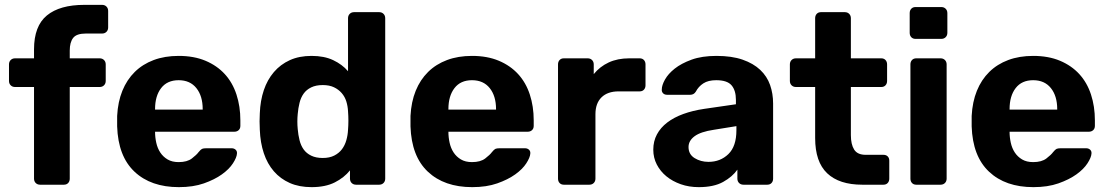

<svg xmlns="http://www.w3.org/2000/svg" viewBox="-20 -760 4562 790"><path d="M145 0Q134 0 127 -7Q120 -14 120 -25V-402H42Q31 -402 24 -409Q17 -416 17 -427V-495Q17 -506 24 -513Q31 -520 42 -520H120V-557Q120 -653 173 -696.5Q226 -740 327 -740H400Q411 -740 418 -733Q425 -726 425 -715V-647Q425 -636 418 -629Q411 -622 400 -622H333Q295 -622 281 -604Q267 -586 267 -552V-520H390Q401 -520 408 -513Q415 -506 415 -495V-427Q415 -416 408 -409Q401 -402 390 -402H267V-25Q267 -14 260.5 -7Q254 0 243 0Z M716 10Q601 10 533.5 -53.5Q466 -117 462 -240V-283Q465 -341 483.5 -386.5Q502 -432 534.5 -464Q567 -496 612.5 -513Q658 -530 715 -530Q778 -530 825.5 -510Q873 -490 905 -455Q937 -420 953 -371Q969 -322 969 -265V-242Q969 -231 962 -224.5Q955 -218 944 -218H618Q618 -195 623 -172.5Q628 -150 639.5 -132.5Q651 -115 669.5 -104Q688 -93 715 -93Q750 -93 769.5 -108Q789 -123 797 -134Q806 -145 811.5 -147.5Q817 -150 829 -150H933Q943 -150 949.5 -144Q956 -138 955 -128Q954 -112 938.5 -88Q923 -64 893 -42.5Q863 -21 819 -5.5Q775 10 716 10ZM618 -309H814V-311Q814 -365 788 -397.5Q762 -430 715 -430Q668 -430 643 -397.5Q618 -365 618 -311Z M1262 10Q1211 10 1172.5 -7Q1134 -24 1107 -55Q1080 -86 1065.5 -129.5Q1051 -173 1049 -226Q1048 -246 1048 -260.5Q1048 -275 1049 -294Q1051 -346 1065.5 -389Q1080 -432 1107 -463.5Q1134 -495 1172.5 -512.5Q1211 -530 1262 -530Q1314 -530 1351 -512.5Q1388 -495 1412 -467V-685Q1412 -696 1419 -703Q1426 -710 1437 -710H1540Q1551 -710 1558 -703Q1565 -696 1565 -685V-25Q1565 -14 1558 -7Q1551 0 1540 0H1445Q1434 0 1427 -7Q1420 -14 1420 -25V-59Q1396 -29 1357.5 -9.5Q1319 10 1262 10ZM1308 -110Q1336 -110 1355.5 -120Q1375 -130 1387 -146Q1399 -162 1405 -183Q1411 -204 1412 -226Q1415 -263 1412 -302Q1411 -323 1405 -342.5Q1399 -362 1386 -377Q1373 -392 1354 -401Q1335 -410 1308 -410Q1280 -410 1260.5 -400.5Q1241 -391 1229.5 -375Q1218 -359 1212.5 -337Q1207 -315 1205 -291Q1202 -260 1205 -229Q1207 -205 1212.5 -183Q1218 -161 1229.5 -145Q1241 -129 1260.5 -119.5Q1280 -110 1308 -110Z M1923 10Q1808 10 1740.5 -53.5Q1673 -117 1669 -240V-283Q1672 -341 1690.5 -386.5Q1709 -432 1741.5 -464Q1774 -496 1819.5 -513Q1865 -530 1922 -530Q1985 -530 2032.5 -510Q2080 -490 2112 -455Q2144 -420 2160 -371Q2176 -322 2176 -265V-242Q2176 -231 2169 -224.5Q2162 -218 2151 -218H1825Q1825 -195 1830 -172.5Q1835 -150 1846.5 -132.5Q1858 -115 1876.5 -104Q1895 -93 1922 -93Q1957 -93 1976.5 -108Q1996 -123 2004 -134Q2013 -145 2018.5 -147.5Q2024 -150 2036 -150H2140Q2150 -150 2156.5 -144Q2163 -138 2162 -128Q2161 -112 2145.5 -88Q2130 -64 2100 -42.5Q2070 -21 2026 -5.5Q1982 10 1923 10ZM1825 -309H2021V-311Q2021 -365 1995 -397.5Q1969 -430 1922 -430Q1875 -430 1850 -397.5Q1825 -365 1825 -311Z M2300 0Q2289 0 2282.5 -7Q2276 -14 2276 -25V-495Q2276 -506 2282.5 -513Q2289 -520 2300 -520H2398Q2409 -520 2416 -513Q2423 -506 2423 -495V-455Q2448 -486 2484.5 -503Q2521 -520 2569 -520H2612Q2623 -520 2629.5 -513Q2636 -506 2636 -495V-409Q2636 -398 2629.5 -391Q2623 -384 2612 -384H2525Q2480 -384 2455 -359.5Q2430 -335 2430 -290V-25Q2430 -14 2423 -7Q2416 0 2405 0Z M2855 10Q2815 10 2781 -2Q2747 -14 2722 -34.5Q2697 -55 2682.5 -83Q2668 -111 2668 -144Q2668 -179 2683 -207Q2698 -235 2725.5 -256Q2753 -277 2791.5 -291Q2830 -305 2877 -312L3008 -331V-349Q3008 -388 2990 -409Q2972 -430 2927 -430Q2894 -430 2874 -417Q2854 -404 2843 -383Q2835 -370 2820 -370H2725Q2714 -370 2708 -376.5Q2702 -383 2703 -392Q2703 -409 2716 -432.5Q2729 -456 2756 -477.5Q2783 -499 2825.5 -514.5Q2868 -530 2928 -530Q2991 -530 3035.5 -514.5Q3080 -499 3108 -472.5Q3136 -446 3148.5 -410.5Q3161 -375 3161 -334V-25Q3161 -14 3154.5 -7Q3148 0 3137 0H3039Q3028 0 3021 -7Q3014 -14 3014 -25V-62Q2994 -33 2955.5 -11.5Q2917 10 2855 10ZM2895 -94Q2944 -94 2977 -126Q3010 -158 3010 -224V-241L2917 -226Q2863 -218 2838 -199.5Q2813 -181 2813 -155Q2813 -125 2838 -109.5Q2863 -94 2895 -94Z M3528 0Q3433 0 3383.5 -47Q3334 -94 3334 -192V-402H3255Q3244 -402 3237 -409Q3230 -416 3230 -427V-495Q3230 -506 3237 -513Q3244 -520 3255 -520H3334V-685Q3334 -696 3340.5 -703Q3347 -710 3358 -710H3456Q3467 -710 3474 -703Q3481 -696 3481 -685V-520H3606Q3617 -520 3623.5 -513Q3630 -506 3630 -495V-427Q3630 -416 3623.5 -409Q3617 -402 3606 -402H3481V-204Q3481 -166 3494.5 -144.5Q3508 -123 3542 -123H3615Q3626 -123 3632.5 -116.5Q3639 -110 3639 -99V-25Q3639 -14 3632.5 -7Q3626 0 3615 0Z M3747 -600Q3736 -600 3729.5 -607Q3723 -614 3723 -625V-706Q3723 -717 3729.5 -724Q3736 -731 3747 -731H3853Q3864 -731 3871 -724Q3878 -717 3878 -706V-625Q3878 -614 3871 -607Q3864 -600 3853 -600ZM3750 0Q3739 0 3732.5 -7Q3726 -14 3726 -25V-495Q3726 -506 3732.5 -513Q3739 -520 3750 -520H3850Q3861 -520 3868 -513Q3875 -506 3875 -495V-25Q3875 -14 3868 -7Q3861 0 3850 0Z M4232 10Q4117 10 4049.5 -53.5Q3982 -117 3978 -240V-283Q3981 -341 3999.5 -386.5Q4018 -432 4050.5 -464Q4083 -496 4128.5 -513Q4174 -530 4231 -530Q4294 -530 4341.5 -510Q4389 -490 4421 -455Q4453 -420 4469 -371Q4485 -322 4485 -265V-242Q4485 -231 4478 -224.5Q4471 -218 4460 -218H4134Q4134 -195 4139 -172.5Q4144 -150 4155.5 -132.5Q4167 -115 4185.5 -104Q4204 -93 4231 -93Q4266 -93 4285.5 -108Q4305 -123 4313 -134Q4322 -145 4327.5 -147.5Q4333 -150 4345 -150H4449Q4459 -150 4465.5 -144Q4472 -138 4471 -128Q4470 -112 4454.5 -88Q4439 -64 4409 -42.5Q4379 -21 4335 -5.5Q4291 10 4232 10ZM4134 -309H4330V-311Q4330 -365 4304 -397.5Q4278 -430 4231 -430Q4184 -430 4159 -397.5Q4134 -365 4134 -311Z"/></svg>

Font: Fz Rubik SemBd
Style: Regular
Weight: 600
Designer: Hubert and Fischer
Foundry: Hubert and Fischer
Version: Vit hóa bi FontZin.com